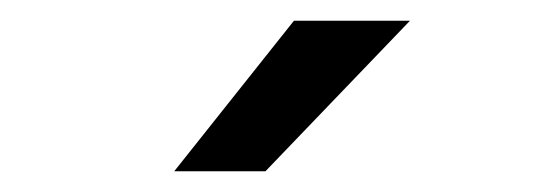

<svg xmlns="http://www.w3.org/2000/svg" viewBox="-20 -727 540 185"><path d="M375 -707 235.8 -562H147.9L263.2 -707Z"/></svg>

Font: D-DIN-PRO Medium
Style: Regular
Weight: 500
Designer: datto
Foundry: CyberFei
Version: Version 1.000;hotconv 1.0.109;makeotfexe 2.5.65596